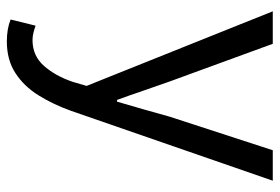

<svg xmlns="http://www.w3.org/2000/svg" viewBox="-148 -435 817 561"><g transform="rotate(90 260.5 -154.5)"><path d="M101 234Q64 234 37 223L55 150Q63 153 74.5 156Q86 159 97 159Q143 159 172.5 125.5Q202 92 219 42L231 1L13 -543H108L218 -242Q231 -206 244.5 -166Q258 -126 272 -88H277Q288 -126 299.5 -165.5Q311 -205 321 -242L419 -543H508L304 46Q285 99 258.5 141.5Q232 184 193.5 209Q155 234 101 234Z"/></g></svg>

Font: Chocolate Classical Sans
Style: Regular
Weight: 400
Designer: 田海東、宇文滿月
Foundry: Moonlit Owen
Version: Version 1.001